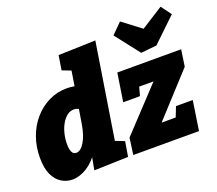

<svg xmlns="http://www.w3.org/2000/svg" viewBox="-139 -1040 1413 1249"><g transform="rotate(-20 568.0 -415.5)"><path d="M162 15Q122 15 87 -6.5Q52 -28 31 -73Q10 -118 10 -191Q10 -267 34 -333Q58 -399 101.5 -449Q145 -499 203 -527.5Q261 -556 328 -556Q376 -556 425.5 -539.5Q475 -523 522 -487L378 -531L412 -745L481 -622L337 -677L353 -777L610 -785L491 -33L424 -160L568 -103L551 0L315 7L343 -145L401 -253Q390 -168 352 -108Q314 -48 263 -16.5Q212 15 162 15ZM244 -140Q260 -140 274.5 -151.5Q289 -163 302 -184.5Q315 -206 325 -236Q335 -266 341 -303L362 -432L394 -378Q375 -395 358 -403Q341 -411 324 -411Q298 -411 276.5 -394Q255 -377 239 -348.5Q223 -320 214.5 -285Q206 -250 206 -214Q206 -177 215.5 -158.5Q225 -140 244 -140ZM1073 -204 1042 0H587L603 -115L912 -445L933 -405H730L787 -448L759 -345H643L673 -540H1115L1098 -425L781 -79L783 -135H964L908 -79L957 -204ZM1084 -846 1136 -775 972 -618 863 -607 732 -775 803 -846 994 -701 859 -703Z"/></g></svg>

Font: Bitter Thin Black
Style: Italic
Weight: 900
Italic angle: -9°
Version: Version 3.020